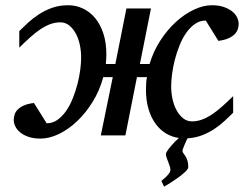

<svg xmlns="http://www.w3.org/2000/svg" viewBox="-20 -514 958 729"><path d="M886.2 -423.8Q886.2 -414.1 883.1 -403.8Q879.9 -393.6 871.6 -384.8Q863.3 -376 848.1 -368.9Q833 -361.8 809.1 -358.9L761.2 -436Q738.8 -436 720.2 -423.1Q701.7 -410.2 687 -389.2Q672.4 -368.2 661.6 -341.3Q650.9 -314.5 643.8 -286.9Q636.7 -259.3 633.3 -232.7Q629.9 -206.1 629.9 -186Q629.9 -161.6 635 -137.9Q640.1 -114.3 650.4 -95.5Q660.6 -76.7 675.3 -64.9Q689.9 -53.2 709 -53.2Q729 -53.2 747.8 -60.3Q766.6 -67.4 785.6 -80.1Q804.7 -92.8 824.2 -110.4Q843.8 -127.9 865.2 -148.9V-85.9Q850.6 -71.8 833.3 -55.4Q815.9 -39.1 794.7 -24.9Q773.4 -10.7 748 -0.7Q722.7 9.3 691.9 11.2Q689.5 16.1 686.3 22.9Q683.1 29.8 680.2 36.9Q677.2 43.9 675 50Q672.9 56.2 672.9 59.1Q672.9 63.5 676.3 67.9Q679.7 72.3 683.8 78.6Q688 85 691.4 95Q694.8 105 694.8 120.1Q694.8 124.5 690.9 129.9Q687 135.3 680.4 141.1Q673.8 147 665.8 153.3Q657.7 159.7 648.9 165.5Q628.9 179.7 603 194.8L592.8 172.9Q602.1 165.5 609.9 158.2Q616.2 151.9 621.6 144.8Q627 137.7 627 130.9Q627 124.5 624.3 116.5Q621.6 108.4 618.4 100.1Q615.2 91.8 612.5 84.2Q609.9 76.7 609.9 70.8Q609.9 66.9 615 59.1Q620.1 51.3 627.7 42.2Q635.3 33.2 643.8 24.4Q652.3 15.6 659.2 9.8Q632.8 6.3 609.9 -7.6Q586.9 -21.5 570.1 -44.9Q553.2 -68.4 543.7 -100.6Q534.2 -132.8 534.2 -173.8Q534.2 -186 534.9 -198Q535.6 -210 538.1 -221.2H500L456.1 0H362.8L408.2 -221.2H372.1Q358.4 -170.4 332 -127.7Q305.7 -85 272.7 -53.7Q239.7 -22.5 203.4 -5.1Q167 12.2 133.8 12.2Q106.9 12.2 87.6 5.4Q68.4 -1.5 56.2 -11.7Q43.9 -22 38.1 -34.4Q32.2 -46.9 32.2 -58.1Q32.2 -67.9 35.2 -78.1Q38.1 -88.4 46.6 -97.4Q55.2 -106.4 70.1 -113.3Q85 -120.1 108.9 -123L157.2 -45.9Q179.7 -45.9 198 -58.8Q216.3 -71.8 231 -92.8Q245.6 -113.8 256.3 -140.6Q267.1 -167.5 274.2 -195.1Q281.2 -222.7 284.7 -249Q288.1 -275.4 288.1 -295.9Q288.1 -320.3 283 -344.2Q277.8 -368.2 267.6 -387Q257.3 -405.8 242.7 -417.5Q228 -429.2 209 -429.2Q189 -429.2 170.2 -422.1Q151.4 -415 132.3 -402.1Q113.3 -389.2 93.8 -371.6Q74.2 -354 53.2 -333V-396Q68.4 -411.1 86.9 -428.2Q105.5 -445.3 128.2 -460Q150.9 -474.6 178.2 -484.4Q205.6 -494.1 238.8 -494.1Q268.6 -494.1 294.9 -481.7Q321.3 -469.2 341.1 -445.6Q360.8 -421.9 372.3 -387.2Q383.8 -352.5 383.8 -308.1Q383.8 -298.3 383.3 -289.3Q382.8 -280.3 381.8 -271H418L460 -481.9H553.2L511.2 -271H547.9Q562.5 -319.8 589.1 -360.6Q615.7 -401.4 648.4 -431.2Q681.2 -460.9 716.6 -477.5Q752 -494.1 784.2 -494.1Q811 -494.1 830.3 -487.3Q849.6 -480.5 862.1 -470.2Q874.5 -460 880.4 -447.5Q886.2 -435.1 886.2 -423.8Z"/></svg>

Font: Charis SIL
Style: Italic
Weight: 400
Italic angle: -11°
Foundry: SIL International
Version: Version 4.112